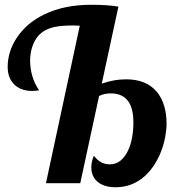

<svg xmlns="http://www.w3.org/2000/svg" viewBox="-20 -769 754 806"><path d="M374.5 -23.4Q363.3 -42 363.3 -65.4Q363.3 -90.3 374 -115.2Q389.2 -95.7 405.5 -87.4Q421.9 -79.1 440.9 -79.1Q467.3 -79.1 486.3 -95Q505.4 -110.8 518.1 -138.2Q529.3 -162.6 534.7 -193.1Q540 -223.6 540 -253.9Q540 -311.5 520 -341.3Q496.1 -377 444.8 -377Q418 -377 396 -366.2L316.9 0H172.9L314.9 -661.1Q306.2 -661.1 302.2 -661.6Q297.9 -662.1 289.1 -662.1Q236.8 -662.1 207 -655.3Q165 -645.5 141.1 -619.1Q125 -600.6 115.7 -573.2Q106.4 -545.9 106.4 -514.6Q106.4 -482.4 115.5 -450.4Q124.5 -418.5 144 -390.1Q128.4 -387.2 113.8 -387.2Q78.1 -387.2 52.7 -403.8Q33.7 -416.5 22.9 -437.7Q12.2 -459 12.2 -488.8Q12.2 -520 22 -551.3Q31.7 -582.5 50.8 -610.8Q70.3 -640.6 99.6 -665.8Q128.9 -690.9 167 -709Q250 -749 362.8 -749Q431.6 -749 477.1 -741.2L407.2 -418Q436 -427.7 460.2 -431.9Q484.4 -436 509.8 -436Q593.8 -436 638.2 -383.8Q658.7 -358.9 668.9 -325.2Q679.2 -291.5 679.2 -251Q679.2 -225.1 673.8 -195.6Q668.5 -166 657.7 -137.2Q646.5 -106.4 628.9 -78.9Q611.3 -51.3 588.4 -30.3Q536.1 17.1 464.8 17.1Q431.6 17.1 408.9 6.3Q386.2 -4.4 374.5 -23.4Z"/></svg>

Font: Pattaya
Style: Regular
Weight: 400
Designer: Pablo Impallari / Thai characters Designed by Thanarat Vachiruckul and Suppakit Chalermlarp
Foundry: Pablo Impallari
Version: Version 1.007;September 16, 2023;FontCreator 15.0.0.2934 64-